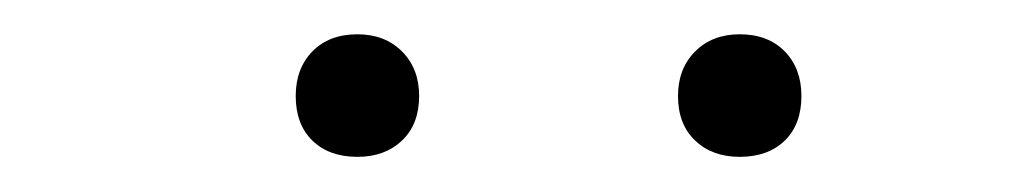

<svg xmlns="http://www.w3.org/2000/svg" viewBox="-20 -767 593 112"><path d="M411.5 -675.5Q395.5 -675.5 385.5 -685Q375.5 -694.5 375.5 -711Q375.5 -727 385.5 -737Q395.5 -747 411.5 -747Q428 -747 437.8 -737Q447.5 -727 447.5 -711Q447.5 -694.5 437.8 -685Q428 -675.5 411.5 -675.5ZM188.5 -675.5Q172 -675.5 162.2 -685Q152.5 -694.5 152.5 -711Q152.5 -727 162.2 -737Q172 -747 188.5 -747Q204.5 -747 214.5 -737Q224.5 -727 224.5 -711Q224.5 -694.5 214.5 -685Q204.5 -675.5 188.5 -675.5Z"/></svg>

Font: Encode Sans SmExp XLt
Style: Regular
Weight: 200
Width: 6
Designer: Multiple Designers
Foundry: Impallari Type
Version: Version 3.002; ttfautohint (v1.8.3) -l 8 -r 50 -G 200 -x 14 